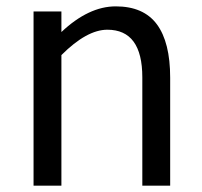

<svg xmlns="http://www.w3.org/2000/svg" viewBox="-20 -586 638 606"><path d="M345.2 -565.9Q433.1 -565.9 475.1 -509.3Q517.1 -452.6 517.1 -340.8V0H429.2V-341.8Q429.2 -492.2 318.8 -492.2Q253.9 -492.2 173.8 -412.1V0H85.9V-549.8H173.8V-484.9Q259.8 -565.9 345.2 -565.9Z"/></svg>

Font: Stilu
Style: Regular
Weight: 400
Designer: Genilson Lima Santos
Foundry: Genilson Lima Santos
Version: Version 1.200;PS 001.200;hotconv 1.0.88;makeotf.lib2.5.64775